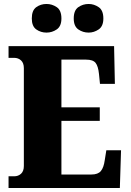

<svg xmlns="http://www.w3.org/2000/svg" viewBox="-20 -946 658 966"><path d="M426 -782Q397 -782 374 -798Q351 -814 351 -853Q351 -894 374 -910Q397 -926 426 -926Q453 -926 476.5 -910Q500 -894 500 -853Q500 -814 476.5 -798Q453 -782 426 -782ZM214 -782Q185 -782 162.5 -798Q140 -814 140 -853Q140 -894 162.5 -910Q185 -926 214 -926Q242 -926 265.5 -910Q289 -894 289 -853Q289 -814 265.5 -798Q242 -782 214 -782ZM23 0V-59H51Q72 -59 86 -72Q100 -85 100 -111V-603Q100 -629 86 -642Q72 -655 51 -655H23V-714H554L558 -524H483L478 -574Q474 -613 461 -629.5Q448 -646 413 -646H289V-406H482V-338H289V-68H440Q473 -68 487.5 -85.5Q502 -103 507 -140L515 -190H589L583 0Z"/></svg>

Font: Noto Serif SemiCondensed Black
Style: Regular
Weight: 900
Width: 4
Designer: Monotype Design Team
Foundry: Monotype Imaging Inc.
Version: Version 2.014; ttfautohint (v1.8.4.7-5d5b)